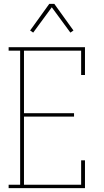

<svg xmlns="http://www.w3.org/2000/svg" viewBox="-20 -981 540 1001"><path d="M25 0V-18H85V-717H25V-735H423V-590H403V-717H105V-391H366V-373H105V-18H403V-145H423V0ZM153 -811 137 -822 237 -961H263L363 -822L347 -811L250 -943Z"/></svg>

Font: Iosevka Curly Slab Thin
Style: Regular
Weight: 100
Monospace: yes
Designer: Belleve Invis
Foundry: Belleve Invis
Version: Version 22.1.2; ttfautohint (v1.8.4)